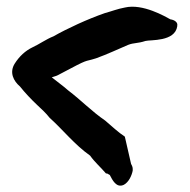

<svg xmlns="http://www.w3.org/2000/svg" viewBox="-20 -601 579 586"><path d="M25 -407C8 -380 21 -354 41 -337C56 -318 76 -297 93 -281C107 -268 121 -255 131 -242L132 -241C173 -204 207 -160 255 -126C270 -105 287 -91 304 -71L306 -72L315 -67C323 -52 335 -26 358 -37C373 -45 382 -65 385 -80V-81C385 -87 386 -90 380 -101C374 -127 367 -158 361 -184C341 -197 321 -216 301 -233C260 -261 229 -294 187 -326C175 -337 154 -352 138 -365C145 -367 155 -370 165 -376C257 -425 232 -410 273 -423C309 -436 338 -450 371 -464C389 -471 400 -468 424 -476C439 -480 514 -473 521 -521V-523C523 -532 514 -540 500 -542C485 -550 416 -591 361 -578C339 -574 322 -567 300 -561C248 -543 185 -514 143 -490C122 -482 98 -465 80 -457C57 -446 39 -429 25 -407Z"/></svg>

Font: Vapor
Style: Bd
Weight: 700
Foundry: Cannot Into Space Fonts
Version: Version 0.179